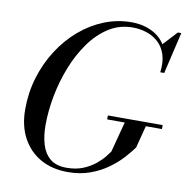

<svg xmlns="http://www.w3.org/2000/svg" viewBox="-84 -841 905 932"><g transform="rotate(10 368.0 -375.0)"><path d="M310 10Q233 10 175.8 -22.2Q118.5 -54.5 86.5 -114Q54.5 -173.5 54.5 -255Q54.5 -337 77.2 -412Q100 -487 140.8 -550.5Q181.5 -614 236.2 -661Q291 -708 355.5 -734Q420 -760 490 -760Q549 -760 595.2 -736Q641.5 -712 665 -664.2Q688.5 -616.5 679.5 -545H669Q675.5 -596 663.8 -632.2Q652 -668.5 627 -691.5Q602 -714.5 569 -725.2Q536 -736 500 -736Q436 -736 383.2 -702.8Q330.5 -669.5 289.8 -612.8Q249 -556 221.2 -485.8Q193.5 -415.5 179.2 -340.2Q165 -265 165 -195.5Q165 -144.5 177.2 -102.2Q189.5 -60 219 -34.8Q248.5 -9.5 300.5 -9.5Q347 -9.5 382.2 -24Q417.5 -38.5 442.2 -59Q467 -79.5 481.8 -98.2Q496.5 -117 502 -125L543.5 -282.5H647.5L617 -165Q600 -141.5 573 -111.5Q546 -81.5 507.8 -53.8Q469.5 -26 420.2 -8Q371 10 310 10ZM455 -275V-294.5H725V-275ZM669 -545 677 -582Q676.5 -607 671.5 -631.5Q666.5 -656 652.5 -677.5L719.5 -750H736.5L688.5 -545Z"/></g></svg>

Font: Bodoni Moda SC 11pt
Style: Italic
Weight: 400
Italic angle: -13°
Version: Version 2.005